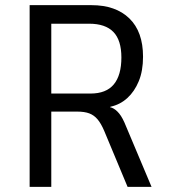

<svg xmlns="http://www.w3.org/2000/svg" viewBox="-20 -725 656 745"><path d="M95 0V-705H335Q429 -705 482 -653.5Q535 -602 535 -505Q535 -450 518.5 -410Q502 -370 474 -344.5Q446 -319 409 -311L407 -309L414 -307Q429 -301 442.5 -284.5Q456 -268 469 -235L568 0H475L384 -218Q372 -246 358.5 -262Q345 -278 326.5 -285Q308 -292 279 -292H179V0ZM179 -362H331Q392 -362 421.5 -397.5Q451 -433 451 -502Q451 -569 420 -601Q389 -633 326 -633H179Z"/></svg>

Font: Nunito Sans 7pt Condensed
Style: Regular
Weight: 400
Width: 3
Designer: Vernon Adams
Foundry: Vernon Adams
Version: Version 3.101;gftools[0.9.27]